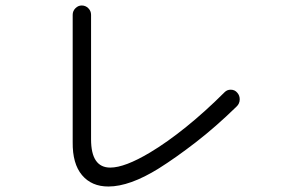

<svg xmlns="http://www.w3.org/2000/svg" viewBox="-20 -713 1040 700"><path d="M559 -99Q453 -33 375 -33Q314 -33 279 -74.5Q244 -116 245 -195V-659Q245 -673 255 -683Q265 -693 278 -693Q292 -693 302 -683Q312 -673 312 -659V-205Q312 -102 382 -102Q435 -102 527 -157Q589 -194 659 -250.5Q729 -307 799 -377Q808 -386 821 -386Q836 -386 845 -375Q854 -365 854 -351Q854 -335 842 -324Q766 -250 693.5 -194Q621 -138 559 -99Z"/></svg>

Font: Kiwi Maru Light
Style: Regular
Weight: 300
Designer: Hiroki-Chan
Version: Version 1.100